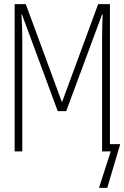

<svg xmlns="http://www.w3.org/2000/svg" viewBox="-20 -734 603 931"><path d="M51 0H88V-544C88 -584 87 -616 84 -665H86L260 -195H301L475 -664H478C476 -624 475 -582 475 -541V0H517L460 177H500L563 -35H513V-714H456L282 -242H279L105 -714H51Z"/></svg>

Font: Noto Sans Mono SemiCondensed ExtraLight
Style: Regular
Weight: 200
Width: 4
Designer: Monotype Design Team
Foundry: Monotype Imaging Inc.
Version: Version 2.014